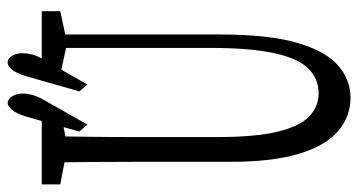

<svg xmlns="http://www.w3.org/2000/svg" viewBox="-252 -706 953 511"><g transform="rotate(-90 224.5 -450.5)"><path d="M220.2 5.9Q169.4 5.9 130.6 -27.6Q91.8 -61 70.6 -131.8Q49.3 -202.6 49.3 -314V-444.3Q49.3 -506.8 49.3 -568.4Q49.3 -629.9 48.8 -692.4Q48.3 -754.9 46.9 -815.9H117.7Q116.7 -755.9 116 -694.1Q115.2 -632.3 115.2 -569.8Q115.2 -507.3 115.2 -444.3V-349.1Q115.2 -247.6 129.6 -188Q144 -128.4 170.4 -103.8Q196.8 -79.1 231.4 -79.1Q271.5 -79.1 298.6 -107.4Q325.7 -135.7 339.1 -200Q352.5 -264.2 352.5 -370.1V-815.9H388.2V-340.8Q388.2 -214.8 366.7 -138.7Q345.2 -62.5 306.9 -28.3Q268.6 5.9 220.2 5.9ZM-10.7 -766.6V-815.9H188.5V-766.6L95.7 -749H81.5ZM280.8 -766.6V-815.9H450.2V-766.6L372.6 -750H358.4ZM129.9 -715.8 169.4 -856.4Q177.7 -883.8 187.7 -895.3Q197.8 -906.7 206.1 -906.7Q215.3 -906.7 223.1 -895.5Q231 -884.3 231 -865.7Q231 -855 227.5 -841.6Q224.1 -828.1 215.8 -813.5L148.4 -694.3ZM236.8 -715.8 276.9 -856.4Q285.2 -883.8 294.7 -895.3Q304.2 -906.7 314.5 -906.7Q323.7 -906.7 331.1 -895.5Q338.4 -884.3 338.4 -865.7Q338.4 -855 335 -841.6Q331.5 -828.1 322.8 -813.5L254.9 -694.3Z"/></g></svg>

Font: Scarab Serif
Style: Condensed
Weight: 400
Designer: John Roberts
Foundry: Scarab
Version: 1.0